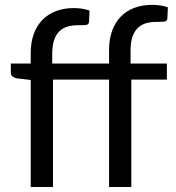

<svg xmlns="http://www.w3.org/2000/svg" viewBox="-20 -752 706 772"><path d="M103.5 0V-430.5L47.5 -437Q37 -439.5 30.2 -444.8Q23.5 -450 23.5 -460V-496.5H103.5V-538Q103.5 -581.5 115.8 -615.2Q128 -649 150.8 -672.2Q173.5 -695.5 205.5 -707.5Q237.5 -719.5 277.5 -719.5Q311.5 -719.5 340 -709.5L338 -664.5Q337 -652.5 324.8 -651.5Q312.5 -650.5 292 -650.5Q269 -650.5 250.2 -644.8Q231.5 -639 218 -625.5Q204.5 -612 197.2 -589.8Q190 -567.5 190 -535V-496.5H418.5V-551Q418.5 -594.5 430.8 -628.2Q443 -662 465.8 -685.2Q488.5 -708.5 520.5 -720.5Q552.5 -732.5 592.5 -732.5Q626 -732.5 655 -722.5L653 -678Q652 -666 639.8 -665Q627.5 -664 607 -664Q584 -664 565.2 -658Q546.5 -652 533 -638.5Q519.5 -625 512.2 -603Q505 -581 505 -548.5V-496.5H651V-432H508V0H418.5V-432H193V0Z"/></svg>

Font: Lato
Style: Regular
Weight: 400
Designer: Lukasz Dziedzic with Adam Twardoch and Botio Nikoltchev
Foundry: tyPoland Lukasz Dziedzic
Version: Version 2.015; 2015-08-06; http://www.latofonts.com/